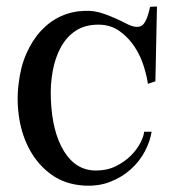

<svg xmlns="http://www.w3.org/2000/svg" viewBox="-20 -573 545 599"><path d="M287.1 -496.1Q245.1 -496.1 216.3 -477.1Q187.5 -458 169.9 -425.8Q152.3 -393.6 144.5 -351.6Q136.7 -309.6 138.7 -263.7Q142.6 -161.1 179.7 -101.1Q216.8 -41 279.3 -41Q314.5 -41 341.8 -54.7Q369.1 -68.4 388.2 -87.4Q407.2 -106.4 418 -127.4Q428.7 -148.4 429.7 -162.1H453.1Q448.2 -131.8 432.1 -101.1Q416 -70.3 388.7 -45.4Q361.3 -20.5 324.2 -5.9Q287.1 8.8 241.2 5.9Q182.6 2 141.1 -27.8Q99.6 -57.6 74.2 -103Q48.8 -148.4 40 -203.6Q31.2 -258.8 38.1 -311.5Q43.9 -364.3 62.5 -406.2Q81.1 -448.2 108.4 -477.5Q135.7 -506.8 170.4 -522.5Q205.1 -538.1 244.1 -539.1Q274.4 -541 307.6 -528.8Q340.8 -516.6 373 -500Q404.3 -483.4 420.9 -492.2Q437.5 -501 448.2 -551.8L469.7 -552.7L464.8 -319.3L441.4 -311.5Q438.5 -334 428.7 -365.7Q418.9 -397.5 400.4 -426.3Q381.8 -455.1 353.5 -475.6Q325.2 -496.1 287.1 -496.1Z"/></svg>

Font: Mystery Quest
Style: Regular
Weight: 400
Designer: Squid
Foundry: Font Diner, Inc DBA Sideshow
Version: Version 1.000